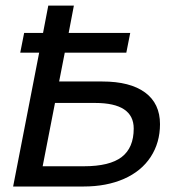

<svg xmlns="http://www.w3.org/2000/svg" viewBox="-20 -679 640 699"><path d="M195.3 -382.3H352.5Q453.6 -382.3 508.1 -342.3Q562.5 -302.2 562.5 -227.1Q562.5 -159.7 528.6 -107.7Q494.6 -55.7 431.2 -27.8Q367.7 0 284.2 0H27.8L122.6 -487.3H53.7L67.9 -559.1H136.7L155.8 -658.7H249L230 -559.1H454.1L439.9 -487.3H215.8ZM466.8 -210.9Q466.8 -304.2 326.2 -304.2H180.2L135.3 -73.7H285.2Q379.4 -73.7 423.1 -107.4Q466.8 -141.1 466.8 -210.9Z"/></svg>

Font: Liberation Mono
Style: Italic
Weight: 400
Italic angle: -12°
Monospace: yes
Designer: Steve Matteson
Foundry: Ascender Corporation
Version: Version 2.1.5